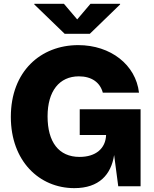

<svg xmlns="http://www.w3.org/2000/svg" viewBox="-20 -973 802 1003"><path d="M368.2 9.8C498 9.8 560.5 -61 576.2 -163.1L597.7 0H714.4V-402.3H396.5V-267.6H534.2C531.7 -197.3 480.5 -153.3 395.5 -153.3C286.6 -153.3 228.5 -231.4 228.5 -365.2C228.5 -497.1 290 -574.2 392.1 -574.2C458.5 -574.2 502.9 -542.5 517.1 -488.8H706.1C689.5 -634.3 558.1 -737.3 388.7 -737.3C193.4 -737.3 36.6 -601.1 36.6 -362.3C36.6 -132.3 184.6 9.8 368.2 9.8ZM314 -953.1H159.2V-949.7L317.9 -796.4H449.2L607.4 -949.7V-953.1H452.6L383.3 -871.6Z"/></svg>

Font: Raveo ExtraBold
Style: Regular
Weight: 800
Designer: Jakub Foglar, Rasmus Andersson (Inter)
Foundry: Jakubfoglar.com
Version: Version 1.100;Glyphs 3.2.3 (3260)